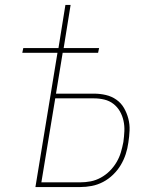

<svg xmlns="http://www.w3.org/2000/svg" viewBox="-20 -755 640 775"><path d="M123 0 212 -542H70L74 -561H216L244 -735H265L237 -561H380L376 -542H233L206 -377H359Q384 -377 407.5 -371.5Q431 -366 450 -352.5Q469 -339 480.5 -319Q492 -299 498 -276Q504 -253 503 -228.5Q502 -204 498 -179Q495 -156 487.5 -133Q480 -110 467.5 -89Q455 -68 436.5 -50Q418 -32 396 -20.5Q374 -9 350.5 -4.5Q327 0 304 0ZM304 -19Q325 -19 346 -23Q367 -27 387 -38Q407 -49 423 -65Q439 -81 450.5 -100.5Q462 -120 468 -140.5Q474 -161 478 -182Q481 -204 482 -225.5Q483 -247 478.5 -267.5Q474 -288 464 -305.5Q454 -323 438 -335.5Q422 -348 401.5 -353Q381 -358 359 -358H203L147 -19Z"/></svg>

Font: Iosevka Thin Extended Oblique
Style: Regular
Weight: 100
Width: 7
Italic angle: -9°
Monospace: yes
Designer: Belleve Invis
Foundry: Belleve Invis
Version: Version 32.5.0; ttfautohint (v1.8.4)